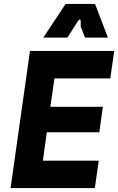

<svg xmlns="http://www.w3.org/2000/svg" viewBox="-20 -960 603 980"><path d="M34 0 133 -700H563L543 -560H258L237 -415H505L487 -285H219L199 -140H484L464 0ZM201 -768 315 -940H465L531 -768H414L392 -824V-852Q392 -859 388 -860Q384 -861 379 -854L324 -768Z"/></svg>

Font: Finlandica
Style: Italic
Weight: 400
Italic angle: -8°
Designer: Niklas Ekholm, Juho Hiilivirta, Jaakko Suomalainen
Foundry: Helsinki Type Studio
Version: Version 1.064